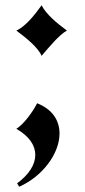

<svg xmlns="http://www.w3.org/2000/svg" viewBox="-20 -566 324 729"><path d="M138 -354C168 -389 204 -433 234 -450C197 -477 154 -513 138 -546C111 -508 75 -464 42 -450C81 -421 125 -385 138 -354ZM45 130 53 143C143 103 206 16 206 -59C206 -107 181 -150 121 -174C104 -140 68 -92 42 -77C91 -49 114 -14 114 22C114 59 90 97 45 130Z"/></svg>

Font: Sinistre Bold
Style: Regular
Weight: 900
Designer: Jules Durand
Foundry: Collletttivo
Version: Version 69.420;Glyphs 3.2 (3217)